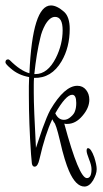

<svg xmlns="http://www.w3.org/2000/svg" viewBox="-54 -581 378 705"><path d="M256 104Q224 104 199 46Q192 30 183.5 2.5Q175 -25 166 -65Q151 -128 144 -132L138 -143Q112 -89 91 3Q85 31 73 31Q65 31 63 19Q62 13 60 -14Q56 -71 54 -125.5Q52 -180 52 -231Q52 -248 52 -265Q52 -282 53 -298Q13 -305 -15 -330Q-34 -346 -34 -352Q-34 -363 -24 -363Q-22 -363 -18 -360Q21 -321 54 -312Q65 -561 133 -561Q155 -561 182 -537Q202 -518 202 -475Q202 -407 172 -356Q135 -293 71 -295Q70 -284 70 -270Q70 -256 70 -240Q70 -212 72 -162Q74 -112 78 -38L102 -109Q110 -131 117 -148Q124 -165 131 -178Q183 -266 230 -266Q250 -266 262 -251Q274 -236 274 -215Q274 -185 249 -156Q224 -126 193 -126Q191 -126 188 -126Q185 -126 182 -127Q236 73 265 73Q282 73 282 40Q282 26 273 4Q264 -19 264 -27Q264 -37 269 -37Q280 -37 292 -4Q301 24 301 40Q301 50 297.5 60Q294 70 288 81Q274 104 256 104ZM72 -309H76Q121 -309 151 -368Q176 -418 176 -470Q176 -519 148 -519Q129 -519 112 -490Q99 -466 94 -442Q87 -414 81.5 -380.5Q76 -347 72 -309ZM181 -141Q194 -141 206 -152Q219 -163 222 -175Q226 -186 226 -203Q226 -233 211 -233Q188 -233 149 -165Q160 -141 181 -141Z"/></svg>

Font: Ole
Style: Regular
Weight: 400
Designer: Robert E. Leuschke
Foundry: Robert E. Leuschke
Version: Version 1.010; ttfautohint (v1.8.3)